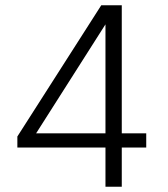

<svg xmlns="http://www.w3.org/2000/svg" viewBox="-20 -710 640 730"><path d="M46 -191 365 -690H443V-203H536V-149H443V0H381V-149H46ZM102 -179 89 -203H381V-645L396 -641Z"/></svg>

Font: Radio Canada Light
Style: Regular
Weight: 300
Designer: Charles Daoud, Etienne Aubert Bonn, Alexandre Saumier Demers, Jacques Le Bailly
Foundry: Radio-Canada
Version: Version 2.104;gftools[0.9.28.dev5+ged2979d]